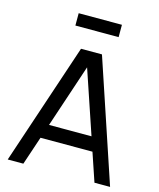

<svg xmlns="http://www.w3.org/2000/svg" viewBox="-132 -1006 909 1098"><g transform="rotate(15 323.0 -456.5)"><path d="M451.5 -840V-913H195.5V-840ZM261 -720 20 0H112.5L169 -168.5H476.5L533.5 0H626L385 -720ZM197 -252 322 -626.5 448.5 -252Z"/></g></svg>

Font: Hauora Medium
Style: Regular
Weight: 500
Designer: Wayne Shih
Foundry: WCYS
Version: Version 1.001;hotconv 1.0.109;makeotfexe 2.5.65596